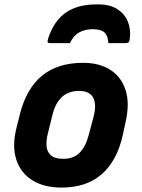

<svg xmlns="http://www.w3.org/2000/svg" viewBox="-20 -836 640 868"><path d="M399 -704Q365 -704 339 -690Q313 -676 296 -641H207Q197 -641 195.5 -645Q194 -649 198 -663Q224 -742 277.5 -779Q331 -816 414 -816H428Q477 -816 510 -795Q543 -774 557.5 -739.5Q572 -705 567 -663Q566 -649 561.5 -645Q557 -641 547 -641H470Q468 -675 452 -689.5Q436 -704 399 -704ZM356 -552Q429 -552 478.5 -520.5Q528 -489 547.5 -429.5Q567 -370 548 -285L535 -225Q509 -109 440 -48.5Q371 12 258 12Q180 12 127 -20.5Q74 -53 54 -113.5Q34 -174 54 -256L69 -316Q98 -434 169 -493Q240 -552 356 -552ZM338 -425Q290 -425 260.5 -398Q231 -371 218 -320L196 -231Q180 -164 207 -137Q225 -118 266 -118Q313 -118 340 -145.5Q367 -173 380 -222L403 -308Q421 -378 392 -407Q374 -425 338 -425Z"/></svg>

Font: Recursive Mn Lnr St XBd
Style: Italic
Weight: 800
Italic angle: -15°
Monospace: yes
Version: Version 1.079;hotconv 1.0.112;makeotfexe 2.5.65598; ttfautoh